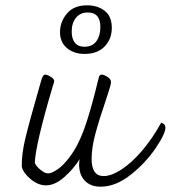

<svg xmlns="http://www.w3.org/2000/svg" viewBox="-20 -696 643 723"><path d="M603 -216Q603 -192 565 -136.5Q527 -81 471 -37Q415 7 359 7Q321 7 299.5 -15.5Q278 -38 278 -76Q278 -89 280 -97Q258 -61 222.5 -29.5Q187 2 153 2Q124 2 96 -21Q68 -44 62 -68Q61 -113 74.5 -171Q88 -229 136 -396Q142 -415 150 -415Q158 -415 171 -407Q184 -399 184 -391Q184 -387 181.5 -380Q179 -373 178 -369Q114 -153 111 -83Q116 -70 132.5 -56.5Q149 -43 161 -43Q174 -43 197 -58.5Q220 -74 246 -109.5Q272 -145 294 -202Q320 -271 352 -404Q354 -415 363 -415Q371 -415 384.5 -406.5Q398 -398 398 -387Q398 -378 389 -351Q380 -324 378 -317Q354 -247 339.5 -193.5Q325 -140 325 -98Q325 -33 370 -33Q399 -33 437 -57.5Q475 -82 514.5 -128Q554 -174 587 -234Q602 -230 603 -216ZM206 -575Q206 -614 232 -645Q258 -676 308 -676Q347 -676 374 -655.5Q401 -635 401 -591Q401 -549 374 -521Q347 -493 299 -493Q258 -493 232 -515Q206 -537 206 -575ZM358 -594Q358 -649 311 -649Q282 -649 266 -629Q250 -609 250 -577Q250 -550 262 -535Q274 -520 298 -520Q328 -520 343 -541Q358 -562 358 -594Z"/></svg>

Font: Charmonman
Style: Regular
Weight: 400
Designer: Ekaluck Peanpanawate
Foundry: Cadson Demak Co.,Ltd.
Version: Version 1.000; ttfautohint (v1.6)